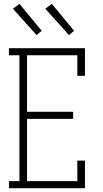

<svg xmlns="http://www.w3.org/2000/svg" viewBox="-20 -988 540 1008"><path d="M27 0V-37H82V-698H27V-735H426V-590H386V-698H122V-401H364V-364H122V-37H386V-145H426V0ZM342 -804 218 -942 252 -968 369 -826ZM172 -804 48 -942 82 -968 199 -826Z"/></svg>

Font: Iosevka Curly Slab Extralight
Style: Regular
Weight: 200
Monospace: yes
Designer: Belleve Invis
Foundry: Belleve Invis
Version: Version 22.1.2; ttfautohint (v1.8.4)